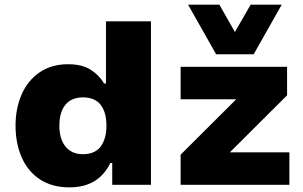

<svg xmlns="http://www.w3.org/2000/svg" viewBox="-20 -797 1308 828"><path d="M280 11Q204 11 152 -23.5Q100 -58 73.5 -118.5Q47 -179 47 -255Q47 -329 73 -389Q99 -449 150 -484.5Q201 -520 274 -520Q333 -520 370 -497Q407 -474 429 -437H437V-705H631V0H464V-94H456Q429 -40 385 -14.5Q341 11 280 11ZM338 -132Q389 -132 414 -165Q439 -198 439 -255Q439 -313 414 -345Q389 -377 338 -377Q288 -377 262 -345Q236 -313 236 -255Q236 -198 262.5 -165Q289 -132 338 -132ZM759 0V-130L1040 -410L1032 -369H759V-509H1218V-386L932 -101L940 -140H1228V0ZM912 -563 791 -777H926L993 -659L1061 -777H1195L1074 -563Z"/></svg>

Font: Nunito Sans 6pt Black
Style: Regular
Weight: 900
Version: Version 3.101;gftools[0.9.27]